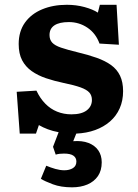

<svg xmlns="http://www.w3.org/2000/svg" viewBox="-20 -558 589 822"><path d="M288.5 244Q241 244 206.3 231Q171.5 218 155 207.5L178 151.5Q197 159.5 217.3 165.3Q237.5 171 255.5 171Q277.5 171 292.3 161.7Q307 152.5 307 133.5Q307 117.5 294.3 108.5Q281.5 99.5 254 99.5Q243.5 99.5 235 100.5Q226.5 101.5 218.5 104L207 70.5L231 8Q206 3.5 184.8 -4.5Q163.5 -12.5 146.5 -22.5L134 14H64.5L51.5 -165L136 -170Q151.5 -137 173.8 -114.3Q196 -91.5 224.5 -80Q253 -68.5 286 -68.5Q329 -68.5 351.3 -85.5Q373.5 -102.5 373.5 -130Q373.5 -149.5 362.3 -162Q351 -174.5 324.5 -184Q298 -193.5 251.5 -203Q211.5 -211.5 176.8 -223.2Q142 -235 115.8 -253.5Q89.5 -272 74.7 -300Q60 -328 60 -369.5Q60 -423.5 86.7 -461Q113.5 -498.5 160.3 -518Q207 -537.5 266 -537.5Q306 -537.5 341.8 -527.8Q377.5 -518 399 -504L407.5 -537.5H479L489 -366.5L406 -371.5Q390 -415.5 354.3 -439.5Q318.5 -463.5 275 -463.5Q234 -463.5 213 -449.5Q192 -435.5 192 -408Q192 -388 203.5 -375.5Q215 -363 241.5 -354Q268 -345 311 -334.5Q357.5 -323.5 394 -310.5Q430.5 -297.5 455.8 -279.3Q481 -261 494 -233.8Q507 -206.5 507 -167.5Q507 -127 492.5 -94.3Q478 -61.5 451 -38Q424 -14.5 387.5 -1.3Q351 12 306.5 14L293.5 46.5Q331.5 43.5 358.8 54Q386 64.5 400.8 85.7Q415.5 107 415.5 137Q415.5 172 399.3 195.8Q383 219.5 354.3 231.8Q325.5 244 288.5 244Z"/></svg>

Font: Literata Variable Black
Style: Regular
Weight: 900
Designer: Latin by Veronika Burian and Jose Scaglione. Greek by Irene Vlachou. Cyrillic by Vera Evstafieva.
Foundry: TypeTogether
Version: Version 3.021